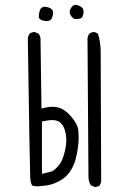

<svg xmlns="http://www.w3.org/2000/svg" viewBox="-20 -780 540 782"><path d="M286.1 -702.6H286.6Q289.6 -702.6 292 -702.6Q307.1 -702.6 313.5 -708.5Q315.4 -710.4 316.9 -713.9Q320.3 -724.1 320.3 -731.2Q320.3 -738.3 318.8 -743.2Q316.9 -746.6 314.5 -749Q308.6 -754.9 296.4 -758.8Q292 -760.3 288.8 -760.3Q285.6 -760.3 282.2 -759.3Q276.4 -757.3 270.5 -749.5Q263.7 -739.7 263.7 -732.4Q263.7 -725.1 267.6 -718.5Q271.5 -711.9 274.9 -708.5Q280.8 -702.6 286.1 -702.6ZM162.1 -694.8Q166.5 -694.3 170.4 -694.3Q186 -694.3 190.9 -705.1Q196.3 -717.3 196.3 -726.6Q196.3 -736.8 191.2 -741.9Q186 -747.1 177.2 -749.8Q168.5 -752.4 161.6 -752.4Q154.8 -752.4 149.9 -748.5L147.9 -747.1Q140.1 -739.3 138.2 -716.8Q138.2 -715.3 138.2 -713.6Q138.2 -711.9 138.2 -710Q140.1 -698.2 162.1 -694.8ZM150.9 -71.8V-285.2L161.6 -287.1Q179.2 -291 192.4 -291Q215.8 -291 228 -278.3Q242.2 -264.6 247.6 -235.8Q250 -223.6 250 -207Q250 -182.6 239.7 -147.5Q233.4 -127.4 226.8 -116.9Q220.2 -106.4 212.4 -98.6Q204.6 -90.8 193.4 -82.5ZM366.2 -18.6Q377.4 -18.6 385.3 -23.9L392.1 -38.1L390.1 -567.4Q390.1 -607.9 378.9 -643.1L366.7 -648.9Q365.2 -649.4 361.8 -649.4Q358.4 -649.4 353.5 -647.9Q348.6 -646.5 344.2 -643.1Q337.9 -634.8 336.4 -624L340.3 -59.6Q340.3 -41 349.6 -25.9L363.8 -19Q365.2 -18.6 366.2 -18.6ZM298.8 -250Q294.9 -281.7 256.3 -319.3Q229.5 -345.2 193.4 -345.2Q180.2 -345.2 165 -341.8L148.9 -337.9L145 -624Q143.6 -634.3 138.2 -642.1L123.5 -648.9Q122.1 -649.4 121.1 -649.4Q108.9 -649.4 101.1 -643.1Q94.7 -634.8 93.3 -624Q101.1 -103 103 -59.6Q104.5 -31.7 111.3 -24.9L113.3 -23.4Q121.6 -21 131.6 -21Q141.6 -21 152.8 -22.9Q188 -24.9 217.8 -40.5Q248 -56.2 263.9 -79.3Q279.8 -102.5 287.1 -128.2Q294.4 -153.8 298.3 -186Q300.3 -202.1 300.3 -218.3Q300.3 -234.4 298.8 -250Z"/></svg>

Font: NaikaiFont
Style: ExtraLight
Weight: 200
Version: Version 1.89